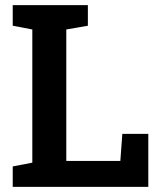

<svg xmlns="http://www.w3.org/2000/svg" viewBox="-20 -731 627 751"><path d="M29.8 0V-80.1L106.4 -94.7V-615.7L29.8 -630.4V-710.9H323.7V-630.4L239.3 -615.7V-101.6H450.7L458.5 -207.5H560.1V0Z"/></svg>

Font: Roboto Slab SemiBold
Style: Regular
Weight: 600
Designer: Google
Version: Version 2.001; ttfautohint (v1.8.3)